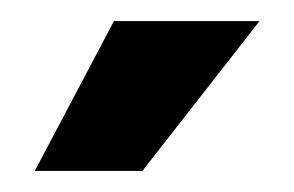

<svg xmlns="http://www.w3.org/2000/svg" viewBox="-20 -793 279 182"><path d="M13 -631 88 -773H226L115 -631Z"/></svg>

Font: Exo Thin ExtraBold
Style: Regular
Weight: 800
Version: Version 2.000